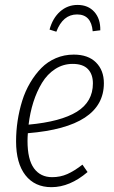

<svg xmlns="http://www.w3.org/2000/svg" viewBox="-20 -756 468 787"><path d="M210.9 -626 183.1 -634.8Q195.8 -681.6 226.3 -708.7Q256.8 -735.8 297.9 -735.8Q341.3 -735.8 366.7 -707.3Q392.1 -678.7 391.1 -631.8L359.9 -627.9Q354 -696.8 295.9 -696.8Q237.8 -696.8 210.9 -626ZM405.8 -415Q405.8 -235.4 94.2 -210Q92.8 -193.4 92.8 -178.2Q92.8 -102.1 119.4 -65.9Q146 -29.8 193.8 -29.8Q227.1 -29.8 255.9 -42.5Q284.7 -55.2 317.9 -81.1L338.9 -50.8Q266.1 11.2 190.9 11.2Q122.6 11.2 84.2 -37.8Q45.9 -86.9 45.9 -176.8Q45.9 -218.8 52.2 -260.7Q58.6 -302.7 71 -342.8Q83.5 -382.8 103.8 -417Q124 -451.2 149.4 -477.1Q174.8 -502.9 209 -517.6Q243.2 -532.2 282.2 -532.2Q341.3 -532.2 373.5 -500Q405.8 -467.8 405.8 -415ZM277.8 -494.1Q238.8 -494.1 206.3 -473.1Q173.8 -452.1 152.1 -416.3Q130.4 -380.4 116.7 -337.2Q103 -293.9 97.2 -245.1Q229.5 -257.3 295.2 -298.1Q360.8 -338.9 360.8 -414.1Q360.8 -451.7 340.3 -472.9Q319.8 -494.1 277.8 -494.1Z"/></svg>

Font: Fira Sans Compressed ExtraLight
Style: Italic
Weight: 250
Width: 3
Italic angle: -8°
Designer: Carrois Corporate & Edenspiekermann AG
Foundry: Carrois Corporate GbR & Edenspiekermann AG
Version: Version 4.203;PS 004.203;hotconv 1.0.88;makeotf.lib2.5.64775